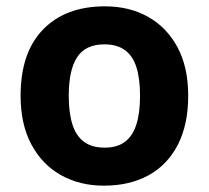

<svg xmlns="http://www.w3.org/2000/svg" viewBox="-20 -576 659 606"><path d="M574 -273.8Q574 -183 541.5 -119.5Q509 -56 449.3 -23Q389.7 10 307.6 10Q232 10 172.7 -23.1Q113.4 -56.2 79.2 -119.8Q45 -183.4 45 -274Q45 -410 116 -483Q187 -556 311 -556Q388.4 -556 447.2 -523Q506 -490 540 -427.3Q574 -364.5 574 -273.8ZM197 -273.8Q197 -220 208.5 -183.5Q220 -147 245 -128.5Q270 -110 310 -110Q350 -110 374.5 -128.5Q399 -147 410.5 -183.5Q422 -220 422 -273.6Q422 -328 410.5 -364Q399 -400 374 -418Q349.1 -436 309.3 -436Q250 -436 223.5 -395.5Q197 -355 197 -273.8Z"/></svg>

Font: Noto Sans Thaana
Style: Regular
Weight: 400
Designer: Monotype Design Team
Foundry: Monotype Imaging Inc.
Version: Version 2.001